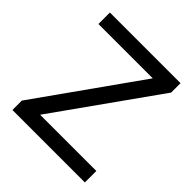

<svg xmlns="http://www.w3.org/2000/svg" viewBox="-189 -844 982 982"><g transform="rotate(45 302.0 -352.5)"><path d="M50 0V-68L470 -660L474 -622H50V-705H561V-637L141 -46L137 -83H574V0Z"/></g></svg>

Font: Nunito Sans 10pt Medium
Style: Regular
Weight: 500
Designer: Vernon Adams
Foundry: Vernon Adams
Version: Version 3.101;gftools[0.9.27]